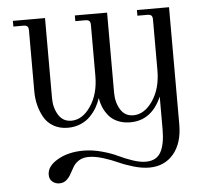

<svg xmlns="http://www.w3.org/2000/svg" viewBox="-51 -511 891 808"><g transform="rotate(-5 395.0 -107.0)"><path d="M691.9 -456.1V39.1Q691.9 117.7 653.6 163.3Q615.2 209 550.8 209Q520 209 484.4 198.5Q448.7 188 421.6 175.5Q394.5 163.1 360.8 152.6Q327.1 142.1 299.8 142.1Q275.9 142.1 259.3 152.3Q242.7 162.6 233.9 177.5Q225.1 192.4 217.3 207Q209.5 221.7 197.5 231.9Q185.5 242.2 168 242.2Q151.4 242.2 138.7 231.9Q126 221.7 126 202.1Q126 166 171.1 139.9Q216.3 113.8 279.8 113.8Q317.4 113.8 356.9 124.5Q396.5 135.3 423.6 148.4Q450.7 161.6 482.4 172.4Q514.2 183.1 538.1 183.1Q583 183.1 601.6 149.9Q620.1 116.7 620.1 53.2V-85Q578.1 12.2 487.8 12.2Q458 12.2 434.6 2Q411.1 -8.3 397 -25.6Q382.8 -43 375 -61.5Q367.2 -80.1 363.8 -101.1Q357.4 -80.6 346.7 -62Q335.9 -43.5 319.3 -26.1Q302.7 -8.8 278.1 1.7Q253.4 12.2 224.1 12.2Q189 12.2 162.8 -3.2Q136.7 -18.6 123 -43.7Q109.4 -68.8 102.8 -95.9Q96.2 -123 96.2 -151.9V-410.2Q96.2 -422.4 91.3 -427.2Q86.4 -432.1 74.2 -432.1H32.2V-456.1H168V-117.2Q168 -77.1 186.8 -46.6Q205.6 -16.1 241.2 -16.1Q288.1 -16.1 323 -67.6Q357.9 -119.1 357.9 -195.8V-410.2Q357.9 -422.4 353 -427.2Q348.1 -432.1 335.9 -432.1H293.9V-456.1H430.2V-117.2Q430.2 -77.1 448.7 -46.6Q467.3 -16.1 502.9 -16.1Q549.8 -16.1 585 -67.6Q620.1 -119.1 620.1 -195.8V-410.2Q620.1 -422.4 615.2 -427.2Q610.4 -432.1 598.1 -432.1H556.2V-456.1Z"/></g></svg>

Font: Flanker Steampunk
Style: Regular
Weight: 400
Designer: Alexey Kryukov, Leonardo Di Lena
Foundry: Alexey Kryukov, Leonardo Di Lena
Version: 1.210